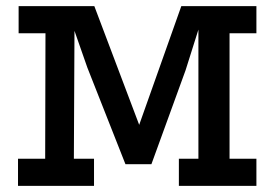

<svg xmlns="http://www.w3.org/2000/svg" viewBox="-20 -609 900 629"><path d="M41 -589H289L436 -200L574 -589H820V-500H732V-89H820V0H566V-89H630V-512L588 -379L476 -71H391L266 -388L224 -508L222 -89H288V0H39V-89H128L129 -500H41Z"/></svg>

Font: Podkova SemiBold
Style: Regular
Weight: 600
Designer: Ilya Yudin
Foundry: Cyreal (www.cyreal.org)
Version: Version 2.103